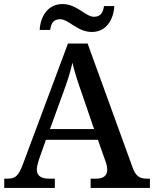

<svg xmlns="http://www.w3.org/2000/svg" viewBox="-20 -929 761 949"><path d="M434 -771C505 -771 541 -831 545 -899H494C490 -872 480 -846 445 -846C403 -846 360 -909 289 -909C217 -909 180 -849 176 -781H228C232 -808 240 -834 277 -834C320 -834 362 -771 434 -771ZM1 0H251V-46H221C184 -46 162 -60 162 -91C162 -104 167 -123 172 -139L207 -238H464L502 -130C507 -116 510 -103 510 -91C510 -59 489 -46 456 -46H428V0H721V-46H706C670 -46 650 -58 634 -105L413 -714H316L95 -122C72 -59 56 -46 18 -46H1ZM227 -291 292 -470C313 -527 328 -573 338 -619C349 -571 367 -517 386 -463L445 -291Z"/></svg>

Font: Noto Serif Oriya Medium
Style: Regular
Weight: 500
Designer: David Williams
Foundry: Google LLC, David Williams
Version: Version 1.051